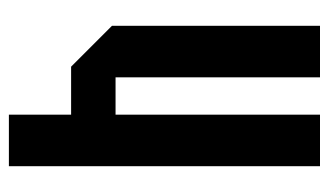

<svg xmlns="http://www.w3.org/2000/svg" viewBox="-174 -566 740 432"><g transform="rotate(-90 196.0 -350.0)"><path d="M38 0V-700H154V-560H262L354 -468V0H238V-460H154V0Z"/></g></svg>

Font: Tektur Condensed Medium
Style: Regular
Weight: 500
Width: 3
Designer: Adam Jagosz
Foundry: Adam Jagosz
Version: Version 1.005;gftools[0.9.30]